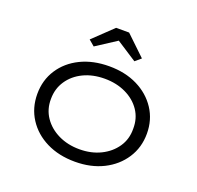

<svg xmlns="http://www.w3.org/2000/svg" viewBox="-130 -879 1057 1029"><g transform="rotate(20 398.5 -365.0)"><path d="M399 10Q307 10 236.5 -25Q166 -60 126 -122Q86 -184 86 -263Q86 -342 126 -403.5Q166 -465 236.5 -499.5Q307 -534 399 -534Q490 -534 560 -499.5Q630 -465 670.5 -403.5Q711 -342 711 -263Q711 -184 670.5 -122Q630 -60 560 -25Q490 10 399 10ZM399 -61Q466 -61 519 -87Q572 -113 603 -158.5Q634 -204 633 -263Q634 -322 603.5 -367Q573 -412 519.5 -437.5Q466 -463 399 -463Q331 -463 278 -437.5Q225 -412 194.5 -366.5Q164 -321 164 -263Q163 -204 194 -158.5Q225 -113 278.5 -87Q332 -61 399 -61ZM283 -605 250 -633 362 -740H436L548 -633L515 -605L384 -690H414Z"/></g></svg>

Font: Lexend Giga Light
Style: Regular
Weight: 300
Version: Version 1.007